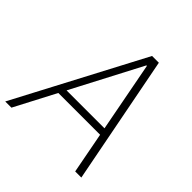

<svg xmlns="http://www.w3.org/2000/svg" viewBox="-214 -877 1027 1027"><g transform="rotate(45 299.0 -364.0)"><path d="M23.9 0H-22.9L360.4 -727.5H411.6L552.7 0H506.3L378.4 -670.4H374.5ZM136.2 -273.9H485.8L478 -232.9H128.9Z"/></g></svg>

Font: Inter Tight ExtraLight
Style: Italic
Weight: 250
Italic angle: -9.39999°
Designer: Rasmus Andersson
Foundry: rsms
Version: Version 3.004